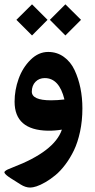

<svg xmlns="http://www.w3.org/2000/svg" viewBox="-25 -597 438 882"><path d="M275.4 -577.1 347.2 -505.9 275.4 -434.1 204.1 -505.9ZM122.1 -577.1 193.4 -505.9 122.1 -434.1 50.3 -505.9ZM259.3 -1.5Q225.6 3.9 194.8 3.4Q42 0.5 42 -129.9Q42 -183.1 60.5 -234.9Q79.1 -286.6 115.5 -322.5Q151.9 -358.4 196.3 -358.4Q236.8 -358.4 268.3 -335.7Q299.8 -313 317.6 -274.9Q335.4 -236.8 344.5 -192.4Q353.5 -147.9 353.5 -99.1Q353.5 -42.5 342.8 7.6Q332 57.6 314.7 93.5Q297.4 129.4 274.9 159.2Q252.4 189 229.2 208Q206.1 227.1 183.1 240.2Q160.2 253.4 142.8 259Q125.5 264.6 113.8 264.6Q92.3 264.6 69.8 250.5L23.4 221.2Q10.7 212.9 4.6 207.5Q-1.5 202.1 -3.9 197.8Q-6.3 193.4 -1.7 189.2Q2.9 185.1 10.7 181.4Q18.6 177.7 33.7 171.9Q225.6 98.6 259.3 -1.5ZM121.1 -176.3Q121.1 -136.2 209.5 -136.2Q238.8 -136.2 271 -140.1Q247.1 -238.3 180.7 -238.3Q154.8 -238.3 138.2 -221.4Q121.6 -204.6 121.1 -176.3Z"/></svg>

Font: Sahel SemiBold WOL
Style: SemiBold-WOL
Weight: 600
Foundry: Saber Rastikerdar (saber.rastikerdar@gmail.com)
Version: Version 3.4.0